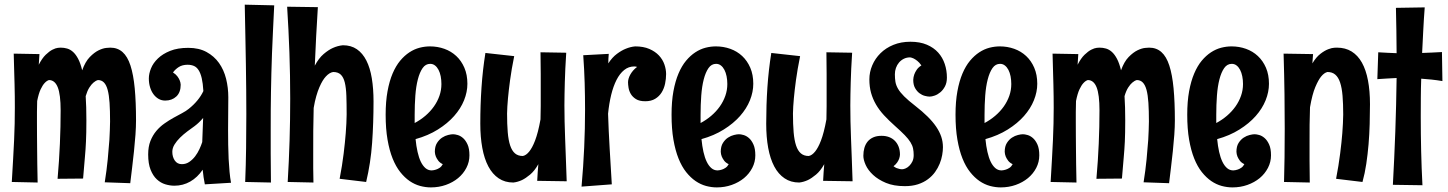

<svg xmlns="http://www.w3.org/2000/svg" viewBox="-20 -774 6239 827"><path d="M352.1 -254.9Q352.1 -225.6 351.6 -203.9Q351.1 -182.1 350.3 -164.3Q349.6 -146.5 348.4 -130.6Q347.2 -114.7 345.7 -96.9Q344.2 -79.1 342.3 -56.9Q340.3 -34.7 337.9 -4.9L228 -3.9Q234.9 -82.5 238 -155Q241.2 -227.5 241.2 -298.8Q241.2 -366.7 228.8 -397.9Q216.3 -429.2 190.9 -429.2Q181.2 -426.3 171.9 -416Q163.6 -407.2 155 -389.2Q146.5 -371.1 140.1 -338.9Q139.2 -314.9 139.2 -291.7Q139.2 -268.6 139.2 -246.1Q139.2 -219.7 139.4 -192.4Q139.6 -165 139.9 -133.8Q140.1 -102.5 140.6 -66.7Q141.1 -30.8 142.1 12.2L30.8 9.8Q34.2 -46.4 36.6 -90.3Q39.1 -134.3 40.8 -171.4Q42.5 -208.5 43.2 -241.7Q43.9 -274.9 43.9 -310.1Q43.9 -333.5 43.7 -358.2Q43.5 -382.8 42.7 -411.1Q42 -439.5 41 -471.9Q40 -504.4 39.1 -543L149.9 -541L147 -495.1Q161.1 -522.9 176.8 -538.1Q192.4 -553.2 206.1 -560.1Q219.7 -566.9 229.2 -567.9Q238.8 -568.8 241.2 -568.8Q255.9 -568.8 269.3 -564.9Q282.7 -561 294.7 -550.3Q306.6 -539.6 316.7 -520.5Q326.7 -501.5 334 -471.2Q347.2 -508.3 366.7 -528.3Q386.2 -548.3 405 -557.4Q423.8 -566.4 438.2 -567.6Q452.6 -568.8 455.1 -568.8Q486.3 -568.8 507.8 -549.8Q529.3 -530.8 542 -491.7Q554.7 -452.6 560.3 -393.6Q565.9 -334.5 565.9 -254.9Q565.9 -228.5 563.5 -193.8Q561 -159.2 557.1 -122.3Q553.2 -85.4 548.8 -49.3Q544.4 -13.2 541 15.1L431.2 11.2Q439.5 -41 444.1 -88.1Q448.7 -135.3 451.2 -171.9Q453.6 -214.4 454.1 -251Q454.1 -297.4 451.9 -331.1Q449.7 -364.7 443.8 -386.5Q438 -408.2 427.7 -418.7Q417.5 -429.2 401.9 -429.2Q391.6 -426.3 382.3 -418Q374 -411.1 365 -397.2Q356 -383.3 349.1 -359.9Q352.1 -314.9 352.1 -254.9Z M862.3 20Q859.4 4.9 856.9 -10.7Q854.5 -26.4 853 -43Q830.6 -9.8 799.3 8.1Q768.1 25.9 731 25.9Q711.9 25.9 691.9 19.8Q671.9 13.7 655.5 -1.5Q639.2 -16.6 628.7 -42.7Q618.2 -68.8 618.2 -108.9Q618.2 -142.1 627.9 -166.7Q637.7 -191.4 653.3 -210Q668.9 -228.5 688.5 -242.2Q708 -255.9 727.3 -266.6Q746.6 -277.3 764.2 -286.6Q781.7 -295.9 793 -305.2Q814.5 -322.3 830.3 -341.6Q846.2 -360.8 856 -381.8Q854 -415.5 848.9 -437.3Q843.8 -459 835.4 -471.9Q827.1 -484.9 815.2 -490Q803.2 -495.1 788.1 -495.1Q765.6 -495.1 750.2 -485.4Q734.9 -475.6 725.1 -461.9Q737.3 -454.1 743.9 -445.3Q750.5 -436.5 753.9 -428.2Q757.8 -418.9 758.3 -409.2Q758.3 -376 739.5 -358.4Q720.7 -340.8 691.4 -340.8Q676.3 -340.8 663.6 -347.9Q650.9 -355 641.4 -367.7Q631.8 -380.4 626.5 -397.9Q621.1 -415.5 621.1 -436Q621.1 -456.5 630.4 -479.5Q639.6 -502.4 660.2 -522.2Q680.7 -542 712.9 -554.9Q745.1 -567.9 791 -567.9Q836.9 -567.9 869.6 -550Q902.3 -532.2 923.3 -502.7Q944.3 -473.1 953.9 -434.6Q963.4 -396 963.4 -355Q963.4 -324.2 962.9 -288.1Q962.4 -252 962.4 -213.9Q962.4 -182.1 962.9 -150.4Q963.4 -118.7 964.8 -89.1Q966.3 -59.6 968.8 -33.4Q971.2 -7.3 975.1 13.2ZM855 -266.1Q837.9 -245.6 818.4 -231Q803.7 -220.7 786.9 -208Q770 -195.3 755.6 -181.2Q741.2 -167 731.7 -151.6Q722.2 -136.2 722.2 -120.1Q722.2 -98.1 732.9 -82.5Q743.7 -66.9 763.2 -66.9Q781.2 -66.9 795.4 -76.7Q809.6 -86.4 820.6 -100.8Q831.5 -115.2 839.1 -131.8Q846.7 -148.4 851.1 -162.1Z M1161.1 -751Q1158.2 -691.4 1155.8 -640.6Q1153.3 -589.8 1151.6 -544.9Q1149.9 -500 1148.9 -459.5Q1147.9 -418.9 1147.2 -379.4Q1146.5 -339.8 1146.2 -299.8Q1146 -259.8 1146 -215.8Q1146 -167 1146 -111.3Q1146 -55.7 1147 12.2L1036.1 9.8Q1039.1 -64 1040 -135.5Q1041 -207 1041 -282.2Q1041 -332.5 1040.5 -385.5Q1040 -438.5 1039.1 -496.3Q1038.1 -554.2 1036.9 -618.2Q1035.6 -682.1 1034.2 -753.9Z M1349.1 -743.2Q1345.2 -679.7 1341.8 -617.2Q1338.4 -554.7 1335.9 -491.2Q1353 -523.4 1374 -541.3Q1395 -559.1 1413.6 -567.4Q1435.1 -577.1 1457 -579.1Q1492.2 -579.1 1517.1 -562Q1542 -544.9 1558.1 -513.2Q1574.2 -481.4 1581.5 -436.8Q1588.9 -392.1 1588.9 -336.9Q1588.9 -244.6 1582.8 -158.4Q1576.7 -72.3 1557.1 9.8L1442.9 -3.9Q1454.1 -62 1460.2 -112.3Q1466.3 -162.6 1469.2 -200.2Q1472.7 -244.1 1473.1 -280.8Q1473.1 -327.1 1471.9 -361.6Q1470.7 -396 1465.1 -418.7Q1459.5 -441.4 1447.8 -452.6Q1436 -463.9 1415 -463.9Q1398.9 -461.4 1383.3 -444.3Q1376.5 -437 1369.6 -425.8Q1362.8 -414.6 1355.7 -398.2Q1348.6 -381.8 1342.3 -359.9Q1335.9 -337.9 1331.1 -309.1Q1329.6 -259.3 1329.3 -210Q1329.1 -160.6 1329.1 -111.8Q1329.1 -81.1 1329.1 -49.8Q1329.1 -18.6 1330.1 12.2L1219.2 9.8Q1224.6 -79.6 1227.3 -168.9Q1230 -258.3 1230 -349.1Q1230 -448.7 1226.6 -547.1Q1223.1 -645.5 1216.8 -745.1Z M2002 -105Q2002 -76.2 1988.8 -50.8Q1975.6 -25.4 1953.1 -6.8Q1930.7 11.7 1900.4 22.5Q1870.1 33.2 1835.9 33.2Q1813 33.2 1789.6 26.9Q1766.1 20.5 1744.6 5.9Q1723.1 -8.8 1704.1 -32.7Q1685.1 -56.6 1671.1 -91.3Q1657.2 -126 1649.2 -172.6Q1641.1 -219.2 1641.1 -279.8Q1641.1 -336.9 1649.2 -380.9Q1657.2 -424.8 1671.1 -457.5Q1685.1 -490.2 1703.6 -512.5Q1722.2 -534.7 1743.4 -548.6Q1764.6 -562.5 1787.4 -568.4Q1810.1 -574.2 1832 -574.2Q1864.7 -574.2 1894 -563.7Q1923.3 -553.2 1945.3 -532.7Q1967.3 -512.2 1980.2 -482.2Q1993.2 -452.1 1993.2 -413.1Q1993.2 -377.9 1978.8 -342Q1964.4 -306.2 1936 -274.2Q1907.7 -242.2 1866 -216.1Q1824.2 -189.9 1770 -174.8Q1772.9 -144.5 1778.6 -119.6Q1784.2 -94.7 1792.7 -77.1Q1801.3 -59.6 1812.7 -49.8Q1824.2 -40 1839.4 -40Q1849.1 -40.5 1857.9 -43.5Q1865.7 -45.9 1873.8 -51.3Q1881.8 -56.6 1887.2 -66.9Q1874.5 -72.8 1867.7 -82Q1860.8 -91.3 1857.4 -99.6Q1853.5 -109.4 1853 -120.1Q1853 -143.6 1862.3 -158.2Q1871.6 -172.9 1884.3 -181.2Q1897 -189.5 1910.2 -192.6Q1923.3 -195.8 1931.2 -195.8Q1939.5 -195.8 1951.4 -192.4Q1963.4 -189 1974.6 -179.2Q1985.8 -169.4 1993.9 -151.6Q2002 -133.8 2002 -105ZM1881.3 -412.1Q1881.3 -429.7 1878.2 -445.6Q1875 -461.4 1868.9 -473.1Q1862.8 -484.9 1853.8 -491.9Q1844.7 -499 1833 -499Q1813 -499 1800.3 -480.7Q1787.6 -462.4 1779.8 -432.1Q1772 -401.9 1769 -362.3Q1766.1 -322.8 1766.1 -279.8V-244.1Q1791 -257.3 1812.3 -275.4Q1833.5 -293.5 1848.9 -315.2Q1864.3 -336.9 1872.8 -361.3Q1881.3 -385.7 1881.3 -412.1Z M2293.9 4.9Q2294.9 -14.6 2296.1 -32.5Q2297.4 -50.3 2298.8 -66.9Q2282.2 -37.6 2263.4 -22Q2244.6 -6.3 2228.5 1.5Q2209.5 10.3 2190.9 12.2Q2154.8 12.2 2127.9 -5.9Q2101.1 -23.9 2083.5 -57.1Q2065.9 -90.3 2057.4 -137Q2048.8 -183.6 2048.8 -241.2Q2048.8 -321.8 2054 -397.5Q2059.1 -473.1 2070.8 -545.9L2194.8 -532.2Q2183.1 -474.1 2177 -428.5Q2170.9 -382.8 2168 -350.6Q2164.6 -313 2164.1 -285.2Q2164.1 -238.8 2167 -204.3Q2169.9 -169.9 2177.5 -147.2Q2185.1 -124.5 2198.2 -113.3Q2211.4 -102.1 2231.9 -102.1Q2246.1 -104.5 2259.8 -121.6Q2265.6 -128.9 2272 -140.4Q2278.3 -151.9 2284.7 -168.5Q2291 -185.1 2296.9 -207.5Q2302.7 -230 2308.1 -259.8Q2309.1 -288.6 2309.1 -317.1Q2309.1 -345.7 2309.1 -378.9Q2309.1 -414.1 2309.1 -455.6Q2309.1 -497.1 2308.1 -548.8L2418.9 -546.9Q2416.5 -509.8 2415 -478.3Q2413.6 -446.8 2412.8 -419.2Q2412.1 -391.6 2411.6 -367.2Q2411.1 -342.8 2411.1 -319.8Q2411.1 -284.7 2411.9 -251Q2412.6 -217.3 2414.1 -179.4Q2415.5 -141.6 2417.2 -96.4Q2418.9 -51.3 2420.9 6.8Z M2615.2 20 2484.9 29.8Q2492.7 -57.6 2496.3 -138.9Q2500 -220.2 2500 -301.8Q2500 -359.4 2498.3 -417.2Q2496.6 -475.1 2492.2 -536.1L2602.1 -542Q2601.1 -531.2 2600.6 -521Q2600.1 -510.7 2600.1 -501Q2617.2 -527.3 2637.5 -542.2Q2657.7 -557.1 2675.3 -564Q2695.3 -572.3 2715.8 -574.2Q2751.5 -574.2 2776.9 -563.2Q2802.2 -552.2 2818.4 -534.9Q2834.5 -517.6 2841.8 -496.3Q2849.1 -475.1 2849.1 -455.1Q2849.1 -434.6 2844.7 -413.6Q2840.3 -392.6 2829.8 -375.7Q2819.3 -358.9 2802 -348.4Q2784.7 -337.9 2759.3 -337.9Q2733.9 -337.9 2719.2 -347.2Q2704.6 -356.4 2697 -369.4Q2689.5 -382.3 2687.3 -396.2Q2685.1 -410.2 2685.1 -419.9Q2685.1 -426.8 2687.5 -435.3Q2689.9 -443.8 2694.8 -452.6Q2699.7 -461.4 2707 -470Q2714.4 -478.5 2724.1 -485.8Q2721.2 -486.8 2718 -487.3Q2714.8 -487.8 2711.9 -487.8Q2687.5 -487.8 2668.5 -472.4Q2649.4 -457 2635.5 -429.7Q2621.6 -402.3 2612.5 -365.2Q2603.5 -328.1 2599.1 -284.2Q2601.6 -208.5 2606 -134.3Q2610.4 -60.1 2615.2 20Z M3233.4 -105Q3233.4 -76.2 3220.2 -50.8Q3207 -25.4 3184.6 -6.8Q3162.1 11.7 3131.8 22.5Q3101.6 33.2 3067.4 33.2Q3044.4 33.2 3021 26.9Q2997.6 20.5 2976.1 5.9Q2954.6 -8.8 2935.5 -32.7Q2916.5 -56.6 2902.6 -91.3Q2888.7 -126 2880.6 -172.6Q2872.6 -219.2 2872.6 -279.8Q2872.6 -336.9 2880.6 -380.9Q2888.7 -424.8 2902.6 -457.5Q2916.5 -490.2 2935.1 -512.5Q2953.6 -534.7 2974.9 -548.6Q2996.1 -562.5 3018.8 -568.4Q3041.5 -574.2 3063.5 -574.2Q3096.2 -574.2 3125.5 -563.7Q3154.8 -553.2 3176.8 -532.7Q3198.7 -512.2 3211.7 -482.2Q3224.6 -452.1 3224.6 -413.1Q3224.6 -377.9 3210.2 -342Q3195.8 -306.2 3167.5 -274.2Q3139.2 -242.2 3097.4 -216.1Q3055.7 -189.9 3001.5 -174.8Q3004.4 -144.5 3010 -119.6Q3015.6 -94.7 3024.2 -77.1Q3032.7 -59.6 3044.2 -49.8Q3055.7 -40 3070.8 -40Q3080.6 -40.5 3089.4 -43.5Q3097.2 -45.9 3105.2 -51.3Q3113.3 -56.6 3118.7 -66.9Q3106 -72.8 3099.1 -82Q3092.3 -91.3 3088.9 -99.6Q3085 -109.4 3084.5 -120.1Q3084.5 -143.6 3093.8 -158.2Q3103 -172.9 3115.7 -181.2Q3128.4 -189.5 3141.6 -192.6Q3154.8 -195.8 3162.6 -195.8Q3170.9 -195.8 3182.9 -192.4Q3194.8 -189 3206.1 -179.2Q3217.3 -169.4 3225.3 -151.6Q3233.4 -133.8 3233.4 -105ZM3112.8 -412.1Q3112.8 -429.7 3109.6 -445.6Q3106.4 -461.4 3100.3 -473.1Q3094.2 -484.9 3085.2 -491.9Q3076.2 -499 3064.5 -499Q3044.4 -499 3031.7 -480.7Q3019 -462.4 3011.2 -432.1Q3003.4 -401.9 3000.5 -362.3Q2997.6 -322.8 2997.6 -279.8V-244.1Q3022.5 -257.3 3043.7 -275.4Q3064.9 -293.5 3080.3 -315.2Q3095.7 -336.9 3104.2 -361.3Q3112.8 -385.7 3112.8 -412.1Z M3525.4 4.9Q3526.4 -14.6 3527.6 -32.5Q3528.8 -50.3 3530.3 -66.9Q3513.7 -37.6 3494.9 -22Q3476.1 -6.3 3460 1.5Q3440.9 10.3 3422.4 12.2Q3386.2 12.2 3359.4 -5.9Q3332.5 -23.9 3314.9 -57.1Q3297.4 -90.3 3288.8 -137Q3280.3 -183.6 3280.3 -241.2Q3280.3 -321.8 3285.4 -397.5Q3290.5 -473.1 3302.2 -545.9L3426.3 -532.2Q3414.6 -474.1 3408.4 -428.5Q3402.3 -382.8 3399.4 -350.6Q3396 -313 3395.5 -285.2Q3395.5 -238.8 3398.4 -204.3Q3401.4 -169.9 3408.9 -147.2Q3416.5 -124.5 3429.7 -113.3Q3442.9 -102.1 3463.4 -102.1Q3477.5 -104.5 3491.2 -121.6Q3497.1 -128.9 3503.4 -140.4Q3509.8 -151.9 3516.1 -168.5Q3522.5 -185.1 3528.3 -207.5Q3534.2 -230 3539.6 -259.8Q3540.5 -288.6 3540.5 -317.1Q3540.5 -345.7 3540.5 -378.9Q3540.5 -414.1 3540.5 -455.6Q3540.5 -497.1 3539.6 -548.8L3650.4 -546.9Q3647.9 -509.8 3646.5 -478.3Q3645 -446.8 3644.3 -419.2Q3643.6 -391.6 3643.1 -367.2Q3642.6 -342.8 3642.6 -319.8Q3642.6 -284.7 3643.3 -251Q3644 -217.3 3645.5 -179.4Q3647 -141.6 3648.7 -96.4Q3650.4 -51.3 3652.3 6.8Z M4058.6 -439.9Q4058.6 -417.5 4050.3 -401.9Q4042 -386.2 4030.3 -376.5Q4018.6 -366.7 4005.9 -362.3Q3993.2 -357.9 3984.4 -357.9Q3975.6 -357.9 3963.4 -361.1Q3951.2 -364.3 3940.2 -372.6Q3929.2 -380.9 3921.4 -394.8Q3913.6 -408.7 3913.6 -430.2Q3914.1 -441.9 3918 -453.1Q3921.4 -462.9 3928.5 -473.4Q3935.5 -483.9 3948.7 -492.2Q3939.9 -504.9 3931.2 -511.7Q3922.4 -518.6 3915.5 -522Q3907.2 -525.9 3900.4 -526.9Q3885.3 -526.9 3873 -520.8Q3860.8 -514.6 3852.3 -504.6Q3843.8 -494.6 3839.1 -481.4Q3834.5 -468.3 3834.5 -454.1Q3834.5 -436 3836.9 -421.4Q3839.4 -406.7 3848.1 -391.6Q3856.9 -376.5 3874.5 -358.9Q3892.1 -341.3 3922.4 -317.9Q3952.6 -294.4 3975.1 -272.2Q3997.6 -250 4012.2 -228.5Q4026.9 -207 4034.2 -185.3Q4041.5 -163.6 4041.5 -140.1Q4041.5 -124.5 4038.3 -106.2Q4035.2 -87.9 4027.6 -69.1Q4020 -50.3 4007.6 -33Q3995.1 -15.6 3976.8 -2Q3958.5 11.7 3933.8 19.8Q3909.2 27.8 3877.4 27.8Q3829.6 27.8 3795.9 13.7Q3762.2 -0.5 3740.5 -20.8Q3718.8 -41 3708.7 -63.5Q3698.7 -85.9 3698.7 -103Q3698.7 -121.1 3703.1 -136.7Q3707.5 -152.3 3717 -164.1Q3726.6 -175.8 3741.5 -182.4Q3756.3 -189 3777.3 -189Q3794.9 -189 3809.3 -183.6Q3823.7 -178.2 3834.2 -167.7Q3844.7 -157.2 3850.6 -142.1Q3856.4 -127 3856.4 -107.9Q3856 -99.6 3853 -90.8Q3850.6 -83.5 3844.7 -74.7Q3838.9 -65.9 3828.6 -58.1Q3835.4 -52.7 3842 -50Q3848.6 -47.4 3854 -46.4Q3859.9 -44.9 3865.7 -44.9Q3872.1 -44.9 3880.6 -48.6Q3889.2 -52.2 3897 -60.1Q3904.8 -67.9 3910.2 -79.1Q3915.5 -90.3 3915.5 -106Q3915.5 -121.6 3912.8 -134.5Q3910.2 -147.5 3901.6 -161.4Q3893.1 -175.3 3877 -191.9Q3860.8 -208.5 3834.5 -231.9Q3808.1 -255.4 3787.6 -277.6Q3767.1 -299.8 3753.2 -323.7Q3739.3 -347.7 3731.9 -374Q3724.6 -400.4 3724.6 -432.1Q3724.6 -463.4 3737.1 -492.7Q3749.5 -522 3772.5 -544.7Q3795.4 -567.4 3828.1 -580.8Q3860.8 -594.2 3901.4 -594.2Q3942.4 -594.2 3972.2 -581.5Q4002 -568.8 4021 -547.6Q4040 -526.4 4049.3 -498.5Q4058.6 -470.7 4058.6 -439.9Z M4456.5 -105Q4456.5 -76.2 4443.4 -50.8Q4430.2 -25.4 4407.7 -6.8Q4385.3 11.7 4355 22.5Q4324.7 33.2 4290.5 33.2Q4267.6 33.2 4244.1 26.9Q4220.7 20.5 4199.2 5.9Q4177.7 -8.8 4158.7 -32.7Q4139.6 -56.6 4125.7 -91.3Q4111.8 -126 4103.8 -172.6Q4095.7 -219.2 4095.7 -279.8Q4095.7 -336.9 4103.8 -380.9Q4111.8 -424.8 4125.7 -457.5Q4139.6 -490.2 4158.2 -512.5Q4176.8 -534.7 4198 -548.6Q4219.2 -562.5 4241.9 -568.4Q4264.6 -574.2 4286.6 -574.2Q4319.3 -574.2 4348.6 -563.7Q4377.9 -553.2 4399.9 -532.7Q4421.9 -512.2 4434.8 -482.2Q4447.8 -452.1 4447.8 -413.1Q4447.8 -377.9 4433.3 -342Q4418.9 -306.2 4390.6 -274.2Q4362.3 -242.2 4320.6 -216.1Q4278.8 -189.9 4224.6 -174.8Q4227.5 -144.5 4233.2 -119.6Q4238.8 -94.7 4247.3 -77.1Q4255.9 -59.6 4267.3 -49.8Q4278.8 -40 4293.9 -40Q4303.7 -40.5 4312.5 -43.5Q4320.3 -45.9 4328.4 -51.3Q4336.4 -56.6 4341.8 -66.9Q4329.1 -72.8 4322.3 -82Q4315.4 -91.3 4312 -99.6Q4308.1 -109.4 4307.6 -120.1Q4307.6 -143.6 4316.9 -158.2Q4326.2 -172.9 4338.9 -181.2Q4351.6 -189.5 4364.7 -192.6Q4377.9 -195.8 4385.7 -195.8Q4394 -195.8 4406 -192.4Q4418 -189 4429.2 -179.2Q4440.4 -169.4 4448.5 -151.6Q4456.5 -133.8 4456.5 -105ZM4335.9 -412.1Q4335.9 -429.7 4332.8 -445.6Q4329.6 -461.4 4323.5 -473.1Q4317.4 -484.9 4308.3 -491.9Q4299.3 -499 4287.6 -499Q4267.6 -499 4254.9 -480.7Q4242.2 -462.4 4234.4 -432.1Q4226.6 -401.9 4223.6 -362.3Q4220.7 -322.8 4220.7 -279.8V-244.1Q4245.6 -257.3 4266.8 -275.4Q4288.1 -293.5 4303.5 -315.2Q4318.8 -336.9 4327.4 -361.3Q4335.9 -385.7 4335.9 -412.1Z M4826.7 -254.9Q4826.7 -225.6 4826.2 -203.9Q4825.7 -182.1 4825 -164.3Q4824.2 -146.5 4823 -130.6Q4821.8 -114.7 4820.3 -96.9Q4818.8 -79.1 4816.9 -56.9Q4814.9 -34.7 4812.5 -4.9L4702.6 -3.9Q4709.5 -82.5 4712.6 -155Q4715.8 -227.5 4715.8 -298.8Q4715.8 -366.7 4703.4 -397.9Q4690.9 -429.2 4665.5 -429.2Q4655.8 -426.3 4646.5 -416Q4638.2 -407.2 4629.6 -389.2Q4621.1 -371.1 4614.7 -338.9Q4613.8 -314.9 4613.8 -291.7Q4613.8 -268.6 4613.8 -246.1Q4613.8 -219.7 4614 -192.4Q4614.3 -165 4614.5 -133.8Q4614.7 -102.5 4615.2 -66.7Q4615.7 -30.8 4616.7 12.2L4505.4 9.8Q4508.8 -46.4 4511.2 -90.3Q4513.7 -134.3 4515.4 -171.4Q4517.1 -208.5 4517.8 -241.7Q4518.6 -274.9 4518.6 -310.1Q4518.6 -333.5 4518.3 -358.2Q4518.1 -382.8 4517.3 -411.1Q4516.6 -439.5 4515.6 -471.9Q4514.6 -504.4 4513.7 -543L4624.5 -541L4621.6 -495.1Q4635.7 -522.9 4651.4 -538.1Q4667 -553.2 4680.7 -560.1Q4694.3 -566.9 4703.9 -567.9Q4713.4 -568.8 4715.8 -568.8Q4730.5 -568.8 4743.9 -564.9Q4757.3 -561 4769.3 -550.3Q4781.2 -539.6 4791.3 -520.5Q4801.3 -501.5 4808.6 -471.2Q4821.8 -508.3 4841.3 -528.3Q4860.8 -548.3 4879.6 -557.4Q4898.4 -566.4 4912.8 -567.6Q4927.2 -568.8 4929.7 -568.8Q4960.9 -568.8 4982.4 -549.8Q5003.9 -530.8 5016.6 -491.7Q5029.3 -452.6 5034.9 -393.6Q5040.5 -334.5 5040.5 -254.9Q5040.5 -228.5 5038.1 -193.8Q5035.6 -159.2 5031.7 -122.3Q5027.8 -85.4 5023.4 -49.3Q5019 -13.2 5015.6 15.1L4905.8 11.2Q4914.1 -41 4918.7 -88.1Q4923.3 -135.3 4925.8 -171.9Q4928.2 -214.4 4928.7 -251Q4928.7 -297.4 4926.5 -331.1Q4924.3 -364.7 4918.5 -386.5Q4912.6 -408.2 4902.3 -418.7Q4892.1 -429.2 4876.5 -429.2Q4866.2 -426.3 4856.9 -418Q4848.6 -411.1 4839.6 -397.2Q4830.6 -383.3 4823.7 -359.9Q4826.7 -314.9 4826.7 -254.9Z M5454.6 -105Q5454.6 -76.2 5441.4 -50.8Q5428.2 -25.4 5405.8 -6.8Q5383.3 11.7 5353 22.5Q5322.8 33.2 5288.6 33.2Q5265.6 33.2 5242.2 26.9Q5218.8 20.5 5197.3 5.9Q5175.8 -8.8 5156.7 -32.7Q5137.7 -56.6 5123.8 -91.3Q5109.9 -126 5101.8 -172.6Q5093.8 -219.2 5093.8 -279.8Q5093.8 -336.9 5101.8 -380.9Q5109.9 -424.8 5123.8 -457.5Q5137.7 -490.2 5156.2 -512.5Q5174.8 -534.7 5196 -548.6Q5217.3 -562.5 5240 -568.4Q5262.7 -574.2 5284.7 -574.2Q5317.4 -574.2 5346.7 -563.7Q5376 -553.2 5397.9 -532.7Q5419.9 -512.2 5432.9 -482.2Q5445.8 -452.1 5445.8 -413.1Q5445.8 -377.9 5431.4 -342Q5417 -306.2 5388.7 -274.2Q5360.4 -242.2 5318.6 -216.1Q5276.9 -189.9 5222.7 -174.8Q5225.6 -144.5 5231.2 -119.6Q5236.8 -94.7 5245.4 -77.1Q5253.9 -59.6 5265.4 -49.8Q5276.9 -40 5292 -40Q5301.8 -40.5 5310.5 -43.5Q5318.4 -45.9 5326.4 -51.3Q5334.5 -56.6 5339.8 -66.9Q5327.1 -72.8 5320.3 -82Q5313.5 -91.3 5310.1 -99.6Q5306.2 -109.4 5305.7 -120.1Q5305.7 -143.6 5314.9 -158.2Q5324.2 -172.9 5336.9 -181.2Q5349.6 -189.5 5362.8 -192.6Q5376 -195.8 5383.8 -195.8Q5392.1 -195.8 5404.1 -192.4Q5416 -189 5427.2 -179.2Q5438.5 -169.4 5446.5 -151.6Q5454.6 -133.8 5454.6 -105ZM5334 -412.1Q5334 -429.7 5330.8 -445.6Q5327.6 -461.4 5321.5 -473.1Q5315.4 -484.9 5306.4 -491.9Q5297.4 -499 5285.6 -499Q5265.6 -499 5252.9 -480.7Q5240.2 -462.4 5232.4 -432.1Q5224.6 -401.9 5221.7 -362.3Q5218.8 -322.8 5218.8 -279.8V-244.1Q5243.7 -257.3 5264.9 -275.4Q5286.1 -293.5 5301.5 -315.2Q5316.9 -336.9 5325.4 -361.3Q5334 -385.7 5334 -412.1Z M5635.7 -541 5632.8 -501Q5648.9 -527.8 5667.2 -542Q5685.5 -556.2 5701.2 -562Q5716.8 -567.9 5727.3 -568.4Q5737.8 -568.8 5738.8 -568.8Q5774.9 -568.8 5801.8 -552.2Q5828.6 -535.6 5846.2 -504.2Q5863.8 -472.7 5872.3 -427.5Q5880.9 -382.3 5880.9 -325.2Q5880.9 -283.2 5879.6 -239.5Q5878.4 -195.8 5874.8 -152.6Q5871.1 -109.4 5865 -68.4Q5858.9 -27.3 5848.6 9.8L5734.9 -3.9Q5746.1 -62 5752.4 -112.3Q5758.8 -162.6 5761.7 -200.2Q5765.1 -244.1 5765.6 -280.8Q5765.6 -327.1 5762.7 -361.6Q5759.8 -396 5752.2 -418.7Q5744.6 -441.4 5731.4 -452.6Q5718.3 -463.9 5697.8 -463.9Q5684.1 -460.9 5670.4 -444.3Q5658.7 -430.2 5645.5 -399.2Q5632.3 -368.2 5622.6 -312Q5621.1 -273.9 5620.8 -236.6Q5620.6 -199.2 5620.6 -157.2Q5620.6 -121.6 5620.6 -80.6Q5620.6 -39.6 5621.6 12.2L5510.7 9.8Q5512.2 -40 5512.9 -95.9Q5513.7 -151.9 5513.7 -220.2Q5513.7 -288.1 5512.7 -367.2Q5511.7 -446.3 5508.8 -543Z M6116.7 -742.2Q6112.8 -691.9 6110.4 -643.3Q6107.9 -594.7 6105.5 -545.9Q6127 -546.9 6147.9 -547.6Q6168.9 -548.3 6190.9 -549.8L6192.9 -424.8Q6169.4 -428.7 6146.5 -431.2Q6123.5 -433.6 6101.6 -435.1Q6100.1 -393.6 6099.9 -353Q6099.6 -312.5 6099.6 -271Q6099.6 -196.8 6101.3 -123.5Q6103 -50.3 6106.9 23.9L5979.5 22Q5985.8 -92.8 5990 -207.3Q5994.1 -321.8 5995.6 -438Q5975.1 -437 5954.6 -435.8Q5934.1 -434.6 5912.6 -433.1L5916.5 -548.8Q5936.5 -547.4 5956.3 -546.6Q5976.1 -545.9 5995.6 -544.9Q5995.6 -593.8 5994.6 -642.3Q5993.7 -690.9 5992.7 -740.2Z"/></svg>

Font: Rum Raisin
Style: Regular
Weight: 400
Designer: Astigmatic (AOETI)
Foundry: Astigmatic (AOETI)
Version: Version 1.000